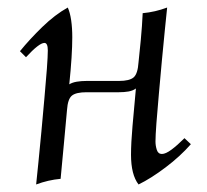

<svg xmlns="http://www.w3.org/2000/svg" viewBox="-20 -475 549 510"><path d="M470 -108 487 -92Q459 -60 420 -30.5Q381 -1 348 15Q328 -11 328 -64Q328 -95 332 -140.5Q336 -186 341 -240Q333 -234 321.5 -232Q310 -230 296 -230H210Q182 -230 171 -221Q160 -212 158 -183Q154 -139 150 -96Q146 -53 141 0Q108 3 76 15Q78 -6 82 -43.5Q86 -81 90 -126Q94 -171 98 -214.5Q102 -258 104.5 -292Q107 -326 107 -341Q107 -361 98 -361Q84 -361 49 -323L33 -339Q59 -371 92.5 -403.5Q126 -436 160 -455Q166 -442 169 -421.5Q172 -401 172 -376Q172 -353 170 -321Q168 -289 164 -251Q172 -256 184 -258Q196 -260 210 -260H296Q324 -260 335 -269.5Q346 -279 348 -310Q352 -348 354 -369Q356 -390 357 -405.5Q358 -421 359 -440Q392 -443 424 -455Q422 -434 418 -396.5Q414 -359 410 -314Q406 -269 402 -225.5Q398 -182 395.5 -148Q393 -114 393 -99Q393 -88 396.5 -77Q400 -66 410 -66Q420 -66 435.5 -77.5Q451 -89 470 -108Z"/></svg>

Font: Bona Nova SC
Style: Italic
Weight: 400
Italic angle: -4°
Designer: Mateusz Machalski
Foundry: Capitalics
Version: Version 4.001; ttfautohint (v1.8.4.7-5d5b)